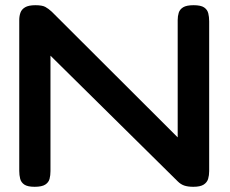

<svg xmlns="http://www.w3.org/2000/svg" viewBox="-20 -709 883 738"><path d="M113 9Q86 9 73.5 0.5Q61 -8 57.5 -22Q54 -36 54 -52V-632Q54 -647 58.5 -660Q63 -673 76.5 -681Q90 -689 116 -689Q142 -689 154 -682.5Q166 -676 179 -664L663 -181V-632Q663 -647 667 -660Q671 -673 684 -681Q697 -689 724 -689Q752 -689 764.5 -680.5Q777 -672 780.5 -658Q784 -644 784 -627V-51Q784 -35 780 -21.5Q776 -8 763 0.5Q750 9 723 9Q703 9 689 4.5Q675 0 663 -12L174 -495V-51Q174 -35 170.5 -21.5Q167 -8 154 0.5Q141 9 113 9Z"/></svg>

Font: Fredoka SemiExpanded Medium
Style: Regular
Weight: 500
Width: 6
Designer: Ben Nathan
Foundry: Milena B. Brandão, Ben Nathan
Version: Version 2.001